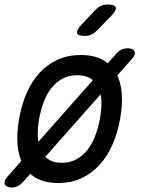

<svg xmlns="http://www.w3.org/2000/svg" viewBox="-41 -805 661 855"><path d="M218 10Q160 10 121.5 -11.5Q83 -33 62 -71Q41 -109 37 -161.5Q33 -214 44 -276Q55 -338 77.5 -390Q100 -442 134 -479.5Q168 -517 214.5 -538.5Q261 -560 319 -560Q378 -560 416.5 -538.5Q455 -517 476 -479.5Q497 -442 501 -390Q505 -338 494 -276Q483 -214 460 -161.5Q437 -109 402.5 -71Q368 -33 322 -11.5Q276 10 218 10ZM234 -80Q269 -80 297 -94.5Q325 -109 346 -134.5Q367 -160 381.5 -196.5Q396 -233 404 -276Q412 -319 410.5 -354.5Q409 -390 397 -415.5Q385 -441 362 -455.5Q339 -470 303 -470Q267 -470 239 -455.5Q211 -441 190 -415.5Q169 -390 155 -354Q141 -318 133 -275Q126 -232 127.5 -196Q129 -160 141 -134.5Q153 -109 176 -94.5Q199 -80 234 -80ZM10 30Q1 30 -7 27Q-15 24 -18.5 18Q-22 12 -20 2.5Q-18 -7 -7 -19L476 -565Q487 -578 500 -584Q513 -590 528 -590Q538 -590 546 -587Q554 -584 557.5 -578Q561 -572 558.5 -562.5Q556 -553 545 -541L61 6Q50 18 37.5 24Q25 30 10 30ZM337 -645Q306 -645 302 -657Q298 -669 321 -694L382 -759Q394 -772 407.5 -778.5Q421 -785 438 -785Q470 -785 474.5 -772.5Q479 -760 454 -734L391 -669Q379 -657 366 -651Q353 -645 337 -645Z"/></svg>

Font: Maple Mono
Style: Italic
Weight: 400
Italic angle: -10°
Monospace: yes
Designer: subframe7536
Version: Version 7.300